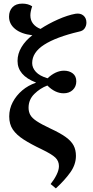

<svg xmlns="http://www.w3.org/2000/svg" viewBox="-20 -808 512 1062"><path d="M289 234 260 210Q280 185 293 158.5Q306 132 306 111Q306 83 286.5 64Q267 45 211 18Q150 -11 110.5 -36.5Q71 -62 51 -91.5Q31 -121 31 -164Q31 -206 50.5 -243Q70 -280 103 -308Q136 -336 178 -350V-352Q77 -391 77 -471Q77 -511 99 -547.5Q121 -584 159 -613Q98 -620 64 -647.5Q30 -675 30 -716Q30 -748 49 -768Q68 -788 103 -788Q136 -788 158 -773Q148 -744 148 -723Q148 -696 163 -677Q178 -658 204 -648Q248 -677 301 -700.5Q354 -724 398 -732Q425 -736 441.5 -722Q458 -708 458 -683Q458 -666 448.5 -651.5Q439 -637 417 -633Q290 -603 224 -560.5Q158 -518 158 -459Q158 -433 178.5 -410.5Q199 -388 243 -375Q288 -417 334 -417Q363 -417 382.5 -402Q402 -387 402 -358Q402 -329 382.5 -310.5Q363 -292 332 -292Q285 -292 242 -335Q202 -320 170 -288.5Q138 -257 138 -212Q138 -190 147.5 -172.5Q157 -155 183.5 -137.5Q210 -120 259 -97Q313 -72 343.5 -50Q374 -28 387 -3.5Q400 21 400 54Q400 102 369 145.5Q338 189 289 234Z"/></svg>

Font: Literata 36pt SemiBold
Style: Italic
Weight: 600
Italic angle: -2°
Designer: Latin by Veronika Burian and Jose Scaglione. Greek by Irene Vlachou. Cyrillic by Vera Evstafieva
Foundry: TypeTogether
Version: Version 3.002